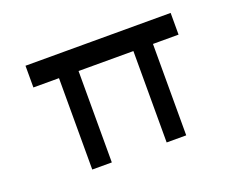

<svg xmlns="http://www.w3.org/2000/svg" viewBox="-90 -682 1036 839"><g transform="rotate(-20 428.5 -263.0)"><path d="M210 0V-476L227 -425H91V-526H766V-425H638L647 -438V0H556V-460L566 -425H288L301 -438V0Z"/></g></svg>

Font: Lexend Mega
Style: Regular
Weight: 400
Designer: Bonnie Shaver-Troup, Thomas Jockin
Foundry: Lexend
Version: Version 1.007